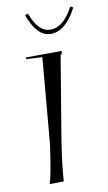

<svg xmlns="http://www.w3.org/2000/svg" viewBox="-84 -763 454 806"><g transform="rotate(-10 143.5 -359.5)"><path d="M82 -715 95 -720Q125 -637 177 -637Q233 -637 275 -718L287 -712Q239 -619 175 -619Q117 -619 82 -715ZM121 0 61 1Q74 -40 91 -163L123 -529L55 -533V-540L208 -541L205 -528L200 -525L140 -164Q124 -56 121 0Z"/></g></svg>

Font: Kleymissky
Style: Regular
Weight: 500
Italic angle: -8°
Designer: gluk
Foundry: gluk
Version: Version 0.283